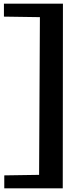

<svg xmlns="http://www.w3.org/2000/svg" viewBox="-20 -775 426 1050"><path d="M324.2 -754.9H1.5V-684.1L198.2 -681.2L193.8 181.2L3.4 184.1V254.9H323.2Z"/></svg>

Font: Parastoo
Style: Bold
Weight: 700
Foundry: Saber Rastikerdar (saber.rastikerdar@gmail.com)
Version: Version 2.0.1